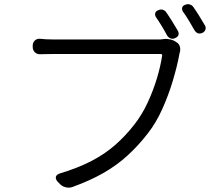

<svg xmlns="http://www.w3.org/2000/svg" viewBox="-20 -867 1040 910"><path d="M731 -819Q742 -824 752.5 -820.5Q763 -817 769 -807Q783 -787 796.5 -765Q810 -743 823 -721Q835 -697 809 -686Q799 -681 788.5 -685Q778 -689 772 -699Q748 -744 719 -786Q713 -796 716 -805.5Q719 -815 731 -819ZM857 -844Q868 -849 879 -846Q890 -843 897 -833Q911 -813 924.5 -791Q938 -769 951 -747Q957 -737 953.5 -726.5Q950 -716 939 -711Q915 -701 901 -725Q888 -748 874.5 -770.5Q861 -793 847 -812Q841 -822 843.5 -831Q846 -840 857 -844ZM816 -667Q828 -660 832 -647.5Q836 -635 833 -621Q832 -620 831.5 -617.5Q831 -615 829 -604Q819 -551 799 -484Q779 -417 749.5 -351Q720 -285 680 -234Q635 -176 584 -129.5Q533 -83 470 -47Q407 -11 324 19Q309 25 291 20.5Q273 16 262 3L253 -6Q242 -19 245 -29.5Q248 -40 264 -45Q350 -71 413.5 -104Q477 -137 526 -180Q575 -223 617 -277Q653 -323 679.5 -380Q706 -437 723.5 -495Q741 -553 748 -601Q751 -611 741 -611Q721 -611 679.5 -611Q638 -611 585 -611Q532 -611 476 -611Q420 -611 369 -611Q318 -611 281.5 -611Q245 -611 231 -611Q209 -611 195.5 -610.5Q182 -610 172 -610Q156 -609 145.5 -619Q135 -629 135 -645V-650Q135 -666 145.5 -675.5Q156 -685 172 -683Q196 -680 231 -680Q245 -680 284 -680Q323 -680 377 -680Q431 -680 489.5 -680Q548 -680 601 -680Q654 -680 691.5 -680Q729 -680 740 -680L757 -682Q771 -684 787.5 -680Q804 -676 816 -667Z"/></svg>

Font: Chiron GoRound TC N
Style: Regular
Weight: 350
Designer: Ryoko NISHIZUKA 西塚涼子 (kana, bopomofo & ideographs); Paul D. Hunt (Latin, Greek & Cyrillic); Sandoll Communications 산돌커뮤니
Foundry: Adobe
Version: Version 1.000;hotconv 1.1.1;makeotfexe 2.6.0